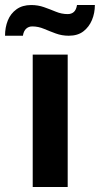

<svg xmlns="http://www.w3.org/2000/svg" viewBox="-66 -743 397 763"><path d="M64 0V-526H203V0ZM-46 -601Q-46 -634 -35 -661.5Q-24 -689 -0.5 -706Q23 -723 58 -723Q85 -723 109 -714.5Q133 -706 156 -696.5Q179 -687 203 -687Q218 -687 227.5 -695.5Q237 -704 240 -723H311Q311 -691 299.5 -663.5Q288 -636 265.5 -618.5Q243 -601 207 -601Q180 -601 155.5 -610Q131 -619 108.5 -628.5Q86 -638 62 -638Q48 -638 38 -629Q28 -620 25 -601Z"/></svg>

Font: Archivo SemiBold
Style: Bold
Weight: 700
Version: Version 2.001